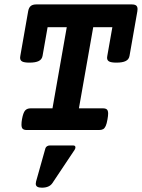

<svg xmlns="http://www.w3.org/2000/svg" viewBox="-20 -600 655 886"><path d="M614.7 -558.1Q614.7 -555.7 613.8 -547.9L577.6 -341.8Q574.7 -325.7 560.1 -318.4Q545.4 -311 517.6 -311Q493.7 -311 483.9 -316.2Q474.1 -321.3 474.1 -333.5Q474.1 -335.9 475.1 -341.8L498.5 -474.6H410.2L344.2 -100.1H454.6Q467.3 -100.1 473.1 -95Q479 -89.8 479 -75.7Q479 -65.9 476.1 -49.8Q472.7 -29.3 467.8 -18.6Q462.9 -7.8 455.8 -3.9Q448.7 0 437 0H104Q90.8 0 85 -5.4Q79.1 -10.7 79.1 -24.9Q79.1 -37.1 81.5 -49.8Q86.9 -79.6 95.7 -89.8Q104.5 -100.1 121.6 -100.1H222.2L288.1 -474.6H199.7L176.3 -341.8Q173.3 -325.7 158.7 -318.4Q144 -311 116.2 -311Q92.3 -311 82.5 -316.2Q72.8 -321.3 72.8 -333.5Q72.8 -335.9 73.7 -341.8L109.9 -547.9Q112.8 -564.5 121.6 -572Q130.4 -579.6 147.5 -579.6H587.9Q602.1 -579.6 608.4 -574.5Q614.7 -569.3 614.7 -558.1ZM328.1 80.1Q328.1 85.9 323.7 92.3L221.7 245.1Q207.5 266.1 173.3 266.1Q159.2 266.1 152.1 261.7Q145 257.3 145 247.6Q145 243.2 146.5 237.3L189.5 84.5Q191.4 78.6 196.8 75Q202.1 71.3 209.5 71.3H317.9Q328.1 71.3 328.1 80.1Z"/></svg>

Font: Courier Prime
Style: Bold Italic
Weight: 700
Italic angle: -10°
Designer: Alan Dague-Greene
Foundry: Quote-Unquote Apps
Version: Version 3.018